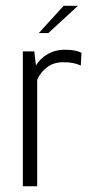

<svg xmlns="http://www.w3.org/2000/svg" viewBox="-20 -649 314 669"><path d="M59.6 0V-470H99.5L105.1 -421Q121.4 -446.9 147.5 -461.3Q173.6 -475.7 203.3 -475.7Q226.9 -475.7 240 -472.9Q253.1 -470.2 263.9 -465.2L261.5 -420.5Q249.2 -426.4 235.1 -429.3Q221 -432.2 200.1 -432.2Q167.8 -432.2 144.9 -415.3Q121.9 -398.5 109.6 -371V0ZM115.2 -533.8 201.8 -628.8H251.6L148.5 -533.8Z"/></svg>

Font: Smooch Sans Thin
Style: Regular
Weight: 100
Designer: Robert E. Leuschke
Foundry: Robert E. Leuschke
Version: Version 1.010